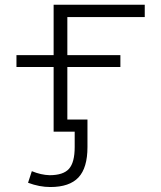

<svg xmlns="http://www.w3.org/2000/svg" viewBox="-20 -542 666 792"><path d="M288.1 64.5V1H252.9H234.4H201.2V-265.6H47.9V-314.5H201.2V-522.5H577.1V-471.7H257.8V-314.5H476.6V-265.6H257.8V-48.8H340.8V64.5Q340.8 150.4 303.7 189.9Q266.6 229.5 187.5 229.5Q142.6 229.5 95.7 211.9L111.3 164.1Q149.4 179.7 184.6 180.7Q241.2 180.7 264.6 154.3Q288.1 127.9 288.1 64.5Z"/></svg>

Font: Gen Shin Gothic Light
Style: Regular
Weight: 200
Designer: [Source Han Sans]
Ryoko NISHIZUKA  (kana & ideographs); Paul D. Hunt (Latin, Greek & Cyrillic); Wenlong ZHANG  (bopomofo
Version: Version 1.002.20150607